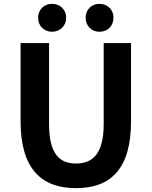

<svg xmlns="http://www.w3.org/2000/svg" viewBox="-20 -964 788 998"><path d="M375 14C556 14 661 -87 661 -333V-740H519V-320C519 -166 463 -114 375 -114C288 -114 235 -166 235 -320V-740H87V-333C87 -87 195 14 375 14ZM251 -799C293 -799 324 -830 324 -872C324 -913 293 -944 251 -944C208 -944 178 -913 178 -872C178 -830 208 -799 251 -799ZM497 -799C540 -799 570 -830 570 -872C570 -913 540 -944 497 -944C455 -944 425 -913 425 -872C425 -830 455 -799 497 -799Z"/></svg>

Font: Source Han Sans Old Style Bold
Style: Regular
Weight: 700
Designer: Ryoko NISHIZUKA (kana & ideographs); Paul D. Hunt (Latin, Greek & Cyrillic); Wenlong ZHANG (bopomofo); Sandoll Communica
Foundry: Adobe Systems Incorporated
Version: Version 1.004;PS 1.004;hotconv 1.0.81;makeotf.lib2.5.63406